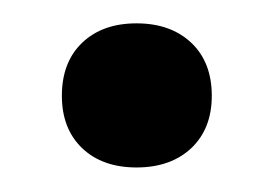

<svg xmlns="http://www.w3.org/2000/svg" viewBox="-20 -134 231 162"><path d="M95.2 7.3Q66.4 7.3 49.3 -9Q32.2 -25.4 32.2 -53.2Q32.2 -81.5 49.3 -97.9Q66.4 -114.3 95.2 -114.3Q124 -114.3 141.4 -97.9Q158.7 -81.5 158.7 -53.2Q158.7 -25.4 141.4 -9Q124 7.3 95.2 7.3Z"/></svg>

Font: Markazi Text SemiBold
Style: Regular
Weight: 600
Designer: Borna Izadpanah (Arabic designer), Fiona Ross (Arabic design director) and Florian Runge (Latin designer)
Foundry: Borna Izadpanah and Florian Runge
Version: Version 1.001; ttfautohint (v1.8.3)